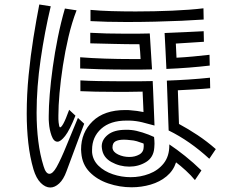

<svg xmlns="http://www.w3.org/2000/svg" viewBox="-20 -793 1040 855"><path d="M355 -242Q333 -183 313 -129.5Q293 -76 276 -30Q263 6 243.5 24Q224 42 204 42Q182 42 161.5 21.5Q141 1 129 -39Q113 -94 106 -157Q99 -220 99 -287Q99 -372 107.5 -458.5Q116 -545 129 -626Q142 -707 155 -773L206 -765Q179 -652 161 -528.5Q143 -405 143 -291Q143 -225 150.5 -164.5Q158 -104 174 -53Q184 -19 200 -19Q215 -19 232 -49Q252 -85 276 -144.5Q300 -204 327 -268ZM887 -706Q845 -703 788.5 -700.5Q732 -698 669 -696.5Q606 -695 544 -695Q500 -695 458.5 -696Q417 -697 383 -699V-749Q425 -745 477 -743.5Q529 -742 584 -742Q667 -742 747.5 -745.5Q828 -749 886 -756ZM316 -278Q290 -213 270 -187.5Q250 -162 236 -162Q219 -162 209.5 -189Q200 -216 198 -245Q197 -252 197 -260Q197 -268 197 -277Q197 -317 201.5 -373Q206 -429 215 -494Q224 -559 237.5 -626Q251 -693 269 -755L321 -747Q300 -693 285 -629Q270 -565 260 -500Q250 -435 245 -377.5Q240 -320 240 -279Q240 -270 240 -262.5Q240 -255 241 -248Q242 -239 243.5 -232.5Q245 -226 248 -226Q253 -226 262.5 -243Q272 -260 288 -304ZM914 -501Q872 -496 821.5 -492Q771 -488 721 -486Q719 -529 717 -569.5Q715 -610 713 -646Q761 -648 805.5 -650Q850 -652 887 -654L888 -607Q857 -605 826 -603Q795 -601 763 -599L766 -536Q804 -538 840.5 -541.5Q877 -545 913 -549ZM606 -530Q605 -547 604 -563.5Q603 -580 601 -596Q542 -596 486 -597.5Q430 -599 382 -600V-647Q416 -645 455 -644Q494 -643 537 -643Q564 -643 591.5 -643Q619 -643 647 -644L657 -484Q632 -483 604.5 -483Q577 -483 549 -483Q488 -483 430 -484.5Q372 -486 337 -488V-538Q388 -534 447 -532Q506 -530 569 -530ZM912 -86Q825 -166 731 -212L723 -434Q776 -436 821.5 -439Q867 -442 915 -447L916 -400Q884 -397 847 -395Q810 -393 772 -391L777 -241Q818 -219 859.5 -191.5Q901 -164 941 -129ZM848 9Q831 -12 807.5 -33.5Q784 -55 764 -70Q752 -33 722 -8Q692 17 651 29Q610 41 566 41Q513 41 462.5 24Q412 7 379 -27Q346 -61 342 -112Q342 -116 341.5 -119.5Q341 -123 341 -127Q341 -203 392.5 -253Q444 -303 538 -303Q544 -303 549.5 -303Q555 -303 561 -302Q575 -301 590 -299Q605 -297 619 -294Q619 -294 618 -319.5Q617 -345 615 -385Q583 -384 551 -384Q519 -384 488 -384Q401 -384 338 -387V-435Q369 -433 420 -432Q471 -431 526 -431Q561 -431 595.5 -431Q630 -431 660 -432Q661 -411 662 -386Q663 -361 664.5 -325Q666 -289 668 -234Q640 -242 613 -248.5Q586 -255 558 -256H543Q471 -256 430.5 -219.5Q390 -183 390 -126V-115Q393 -80 418.5 -55Q444 -30 482.5 -17Q521 -4 562 -4Q605 -4 644.5 -19Q684 -34 709 -65.5Q734 -97 734 -146V-150Q767 -128 804 -98.5Q841 -69 877 -34ZM666 -183Q667 -175 667.5 -167.5Q668 -160 668 -153Q668 -148 667.5 -143.5Q667 -139 667 -135Q664 -92 630.5 -71.5Q597 -51 556 -51Q513 -51 476 -71.5Q439 -92 434 -131Q434 -133 433.5 -135.5Q433 -138 433 -141Q433 -171 460.5 -193Q488 -215 540 -215Q546 -215 552 -215Q558 -215 565 -214Q586 -212 614.5 -203Q643 -194 666 -183ZM620 -142Q620 -145 620 -148.5Q620 -152 619 -154Q603 -160 589.5 -164Q576 -168 560 -169Q553 -170 545.5 -170.5Q538 -171 532 -171Q507 -171 494 -163.5Q481 -156 481 -137V-134Q483 -116 506 -105Q529 -94 556 -94Q581 -94 600.5 -105Q620 -116 620 -140Z"/></svg>

Font: Train One
Style: Regular
Weight: 400
Designer: Fontworks Inc.
Foundry: Fontworks Inc.
Version: Version 1.100